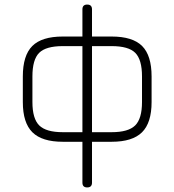

<svg xmlns="http://www.w3.org/2000/svg" viewBox="-20 -621 764 841"><path d="M80 -174V-286Q80 -378 121.5 -419.5Q163 -461 255 -461H341V-580Q341 -601 362 -601Q383 -601 383 -580V-461H469Q561 -461 602.5 -419.5Q644 -378 644 -286V-174Q644 -83 602 -41.5Q560 0 469 0H383V179Q383 200 362 200Q341 200 341 179V0H255Q164 0 122 -41.5Q80 -83 80 -174ZM122 -174Q122 -101 152 -71.5Q182 -42 255 -42H341V-419H255Q181 -419 151.5 -389.5Q122 -360 122 -286ZM383 -42H469Q542 -42 572 -71.5Q602 -101 602 -174V-286Q602 -360 572.5 -389.5Q543 -419 469 -419H383Z"/></svg>

Font: Jura Light
Style: Regular
Weight: 300
Designer: Daniel Johnson, Alexei Vanyashin
Foundry: Daniel Johnson
Version: Version 5.103